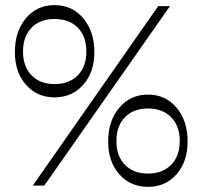

<svg xmlns="http://www.w3.org/2000/svg" viewBox="-20 -724 798 749"><path d="M401.9 -171.9Q401.9 -252.4 445.3 -303.7Q488.8 -355 557.1 -355Q625.5 -355 668.7 -304Q711.9 -252.9 711.9 -171.9Q711.9 -93.3 668.7 -44.2Q625.5 4.9 557.1 4.9Q488.8 4.9 445.3 -44.2Q401.9 -93.3 401.9 -171.9ZM38.1 -521Q38.1 -602.1 81.3 -653.1Q124.5 -704.1 192.9 -704.1Q261.2 -704.1 304.7 -652.8Q348.1 -601.6 348.1 -521Q348.1 -442.4 304.7 -393.3Q261.2 -344.2 192.9 -344.2Q124.5 -344.2 81.3 -393.3Q38.1 -442.4 38.1 -521ZM192.9 -396Q250 -396 283.4 -430.2Q316.9 -464.4 316.9 -522.9Q316.9 -582 283.4 -616Q250 -649.9 192.9 -649.9Q136.2 -649.9 103 -616Q69.8 -582 69.8 -522.9Q69.8 -464.4 103 -430.2Q136.2 -396 192.9 -396ZM557.1 -46.9Q614.3 -46.9 647.7 -81.1Q681.2 -115.2 681.2 -173.8Q681.2 -232.4 647.7 -266.6Q614.3 -300.8 557.1 -300.8Q500.5 -300.8 467.3 -266.6Q434.1 -232.4 434.1 -173.8Q434.1 -115.2 467.3 -81.1Q500.5 -46.9 557.1 -46.9ZM107.9 0 597.2 -700.2H643.1L152.8 0Z"/></svg>

Font: Ribes
Style: Regular
Weight: 400
Designer: Luigi Gorlero
Foundry: Collletttivo
Version: Version 2.100;Glyphs 3.2 (3217)